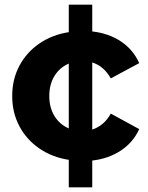

<svg xmlns="http://www.w3.org/2000/svg" viewBox="-20 -678 631 818"><path d="M452 -194 573 -128Q548 -72 495.5 -37Q443 -2 373 6V120H273V3Q202 -8 147.5 -45.5Q93 -83 62.5 -140.5Q32 -198 32 -269Q32 -340 62.5 -397.5Q93 -455 147.5 -492.5Q202 -530 273 -541V-658H373V-544Q444 -536 496 -501Q548 -466 573 -409L452 -344Q423 -396 373 -412V-126Q424 -143 452 -194ZM273 -131V-407Q235 -391 212.5 -355Q190 -319 190 -269Q190 -219 212.5 -183Q235 -147 273 -131Z"/></svg>

Font: APTA Sans Regular
Style: Bold Italic
Weight: 700
Version: Version 7.200